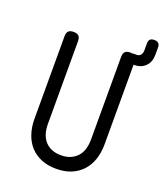

<svg xmlns="http://www.w3.org/2000/svg" viewBox="-153 -943 906 1055"><g transform="rotate(20 300.0 -415.0)"><path d="M95 -690Q95 -711 104.5 -720.5Q114 -730 134.5 -730Q155 -730 164.5 -720.5Q174 -711 174 -690V-207Q174 -176 181.5 -151Q189 -126 205 -107.5Q221 -89 244.5 -79Q268 -69 300 -69Q332 -69 355.5 -79.5Q379 -90 395 -108Q411 -126 418.5 -151.5Q426 -177 426 -207V-690Q426 -711 435.5 -720.5Q445 -730 466 -730Q471 -730 476 -729Q480 -730 485 -730H503Q517 -730 525.5 -740.5Q534 -751 534 -769V-808Q534 -824 541.5 -832Q549 -840 566 -840Q583 -840 591 -832Q599 -824 599 -808V-765Q599 -724 574.5 -698.5Q550 -673 507 -673H505V-207Q505 -159 491.5 -119Q478 -79 452 -50.5Q426 -22 388 -6Q350 10 300 10Q250 10 212 -6Q174 -22 148 -50.5Q122 -79 108.5 -119.5Q95 -160 95 -207Z"/></g></svg>

Font: Maple Mono NL Light
Style: Regular
Weight: 300
Monospace: yes
Designer: subframe7536
Version: Version 7.000